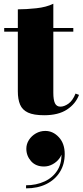

<svg xmlns="http://www.w3.org/2000/svg" viewBox="-20 -610 443 1028"><path d="M216.5 7Q160.5 7 130 -7.2Q99.5 -21.5 87.5 -50Q75.5 -78.5 75.5 -121V-560Q120.5 -560 174.2 -565.8Q228 -571.5 265.5 -590V-113Q265.5 -75.5 274.2 -57.2Q283 -39 303.5 -39Q324 -39 346.8 -55.2Q369.5 -71.5 384.5 -109L403 -102Q385 -54 338.8 -23.5Q292.5 7 216.5 7ZM2.5 -440.5V-460H372.5V-440.5ZM119.5 398.5V382Q174 382 219 361.2Q264 340.5 289 299.2Q314 258 308 195.5H313Q313 217.5 298.8 237.2Q284.5 257 262.2 269.2Q240 281.5 215.5 281.5Q171.5 281.5 146.2 252.8Q121 224 121 186.5Q121 161 135 139.2Q149 117.5 172.2 104.2Q195.5 91 222.5 91Q264 91 295.2 124.8Q326.5 158.5 326.5 214.5Q326.5 269.5 300.5 311Q274.5 352.5 228 375.5Q181.5 398.5 119.5 398.5Z"/></svg>

Font: Bodoni Moda 11pt Black
Style: Regular
Weight: 900
Designer: Owen Earl
Foundry: indestructible type
Version: Version 2.004